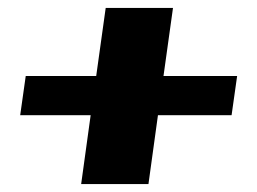

<svg xmlns="http://www.w3.org/2000/svg" viewBox="-20 -429 649 485"><path d="M185 36 209 -138H31L45 -237H223L247 -409H417L393 -237H579L565 -138H379L355 36Z"/></svg>

Font: Genos ExtraBold
Style: Italic
Weight: 800
Italic angle: -8°
Version: Version 1.010